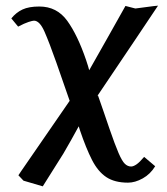

<svg xmlns="http://www.w3.org/2000/svg" viewBox="-20 -468 589 678"><path d="M179 -247Q154 -318 137 -356.5Q120 -395 100 -395Q95 -395 81 -390.5Q67 -386 44 -374L20 -403Q37 -424 59.5 -434.5Q82 -445 119 -445Q181 -445 217.5 -394.5Q254 -344 284 -256Q288 -243 289 -240.5Q290 -238 290.5 -236Q291 -234 295 -220Q327 -276 359.5 -334Q392 -392 423 -447L458 -438Q475 -440 500 -443.5Q525 -447 538 -448L459 -330L323 -128L326 -131Q336 -103 346 -73.5Q356 -44 366 -15Q386 43 398.5 72Q411 101 421 110.5Q431 120 443 120Q451 120 462 112.5Q473 105 489 86L528 119Q511 147 484 162Q457 177 432 177Q385 177 355.5 157.5Q326 138 305 97Q284 56 262 -9L258 -22Q245 2 231.5 26Q218 50 204 74L131 190L63 170L45 151L55 136L226 -112Q214 -146 202.5 -179.5Q191 -213 179 -247Z"/></svg>

Font: Libertinus Serif SemiBold
Style: Regular
Weight: 600
Designer: Philipp H. Poll, Khaled Hosny
Foundry: Caleb Maclennan
Version: Version 7.051;RELEASE